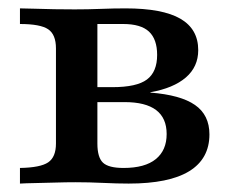

<svg xmlns="http://www.w3.org/2000/svg" viewBox="-20 -436 550 456"><path d="M27.4 0V-37.1Q75.8 -37.9 94.4 -50.4Q112.9 -62.9 112.9 -95.2V-321Q112.9 -354 94.4 -366.5Q75.8 -379 27.4 -379V-416.1Q40.3 -416.1 62.1 -415.3Q83.9 -414.5 109.3 -414.1Q134.7 -413.7 157.3 -413.7Q188.7 -413.7 219.4 -414.9Q250 -416.1 278.2 -416.1Q366.1 -416.1 408.5 -391.5Q450.8 -366.9 450.8 -316.9Q450.8 -277.4 421.4 -252Q391.9 -226.6 337.1 -216.9V-216.1Q408.9 -210.5 443.1 -186.7Q477.4 -162.9 477.4 -116.9Q477.4 -58.9 429.4 -29.4Q381.5 0 285.5 0Q258.1 0 225 -1.6Q191.9 -3.2 159.7 -3.2Q136.3 -3.2 110.9 -2.4Q85.5 -1.6 62.9 -1.2Q40.3 -0.8 27.4 0ZM273.4 -37.1Q324.2 -37.1 350 -58.1Q375.8 -79 375.8 -117.7Q375.8 -155.6 350.8 -174.6Q325.8 -193.5 275.8 -193.5H184.7V-229H246.8Q304.8 -229 329 -247.2Q353.2 -265.3 353.2 -305.6Q353.2 -342.7 333.9 -360.9Q314.5 -379 272.6 -379H204.8L211.3 -383.9V-95.2Q211.3 -62.1 224.6 -49.6Q237.9 -37.1 273.4 -37.1Z"/></svg>

Font: Playfair 9pt SemiBold
Style: Regular
Weight: 600
Designer: Claus Eggers Sørensen
Foundry: Claus Eggers Sørensen
Version: Version 2.001;gftools[0.9.30]